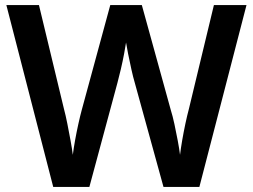

<svg xmlns="http://www.w3.org/2000/svg" viewBox="-20 -734 993 754"><path d="M948 -714 763 0H622L509 -410Q503 -430 496 -461.5Q489 -493 483 -523Q477 -553 475 -567Q473 -553 467.5 -523.5Q462 -494 454.5 -462Q447 -430 441 -408L331 0H189L5 -714H133L231 -307Q238 -281 244.5 -248Q251 -215 257 -182.5Q263 -150 266 -126Q269 -151 275 -184Q281 -217 288 -248.5Q295 -280 301 -302L413 -714H537L651 -301Q658 -279 665 -246.5Q672 -214 678 -182Q684 -150 687 -126Q690 -151 695.5 -183Q701 -215 708 -248Q715 -281 722 -307L820 -714Z"/></svg>

Font: Noto Sans Tamil SemiBold
Style: Regular
Weight: 600
Designer: Jelle Bosma - Monotype Design Team
Foundry: Monotype Imaging Inc.
Version: Version 2.004; ttfautohint (v1.8.4.7-5d5b)